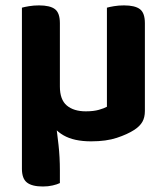

<svg xmlns="http://www.w3.org/2000/svg" viewBox="-20 -504 612 705"><path d="M60.5 -287H186.7L183.3 -63.7Q189.9 -16.5 194.9 28.3Q199.9 73.2 199.9 122.3V168.2Q190 173.1 173.5 176.9Q157.1 180.8 137.5 180.8Q97.7 180.8 79.1 166.3Q60.5 151.9 60.5 115.7ZM140.8 -160.5V-244.5L199.9 -259.3V-186.2Q199.9 -138 225.3 -116.6Q250.8 -95.2 294.9 -95.2Q323.7 -95.2 343.1 -100.8Q362.5 -106.3 372.6 -112V-259.3H512V-96.5Q512 -72.9 502.8 -56.7Q493.7 -40.6 473.4 -27.3Q447.8 -10.7 408.9 2.1Q370.1 15 314.5 15Q251.3 15 212.9 -7.3Q174.6 -29.5 157.7 -69Q140.8 -108.4 140.8 -160.5ZM512 -213.3H372.6V-475.8Q381.5 -478.5 398.5 -481.3Q415.4 -484.2 435.3 -484.2Q475.5 -484.2 493.7 -470.4Q512 -456.6 512 -418.8ZM199.9 -213.3H60.5V-475.8Q69.5 -478.5 86.6 -481.3Q103.7 -484.2 123.2 -484.2Q163.7 -484.2 181.8 -470.4Q199.9 -456.6 199.9 -418.8Z"/></svg>

Font: Baloo Tamma 2
Style: Regular
Weight: 400
Designer: Divya Kowshik, Shuchita Grover and Ek Type
Foundry: Ek Type
Version: Version 1.700